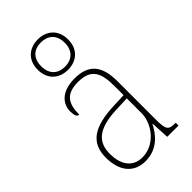

<svg xmlns="http://www.w3.org/2000/svg" viewBox="-250 -889 974 974"><g transform="rotate(-45 237.0 -402.0)"><path d="M231 -596C292 -596 340 -634 340 -705C340 -776 292 -814 231 -814C170 -814 122 -776 122 -705C122 -634 170 -596 231 -596ZM231 -618C183 -618 147 -646 147 -705C147 -765 183 -792 231 -792C279 -792 316 -765 316 -705C316 -646 279 -618 231 -618ZM181 10C269 10 315 -51 339 -99H341L346 0H427V-20H422C374 -20 367 -33 367 -107V-379C367 -486 326 -542 223 -542C123 -542 89 -487 89 -440C89 -410 96 -395 110 -395C110 -475 137 -517 223 -517C318 -517 339 -464 339 -371V-306L264 -303C118 -297 51 -251 51 -146C51 -40 106 10 181 10ZM184 -15C109 -15 79 -74 79 -145C79 -226 124 -275 262 -280L339 -283V-178C339 -100 273 -15 184 -15Z"/></g></svg>

Font: Noto Serif Sinhala SemiCondensed Thin
Style: Regular
Weight: 100
Width: 4
Designer: Jelle Bosma - Monotype Design Team
Foundry: Monotype Imaging Inc.
Version: Version 2.007